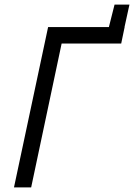

<svg xmlns="http://www.w3.org/2000/svg" viewBox="-20 -818 585 838"><path d="M480 -798 455 -699 447 -661H515L545 -798ZM41 0H116L249 -628H509L524 -700H190Z"/></svg>

Font: Advent Pro Medium
Style: Italic
Weight: 500
Italic angle: -12°
Version: Version 3.000